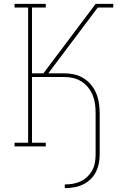

<svg xmlns="http://www.w3.org/2000/svg" viewBox="-20 -755 640 990"><path d="M314 215V196Q335 196 356 192.5Q377 189 396 180Q415 171 430.5 156Q446 141 456 122.5Q466 104 469.5 83Q473 62 473 41V-172Q473 -196 470 -219Q467 -242 458 -264Q449 -286 434 -304.5Q419 -323 399 -335.5Q379 -348 356 -353Q333 -358 309 -358H145V-19H216V0H55V-19H125V-716H55V-735H216V-716H145V-377H204L473 -735H564V-716H484L229 -377H309Q336 -377 361.5 -371.5Q387 -366 409.5 -352.5Q432 -339 449 -318.5Q466 -298 476 -274Q486 -250 490 -224Q494 -198 494 -172V41Q494 64 489.5 87.5Q485 111 474 132.5Q463 154 445.5 170.5Q428 187 406.5 197Q385 207 361 211Q337 215 314 215Z"/></svg>

Font: Iosevka HT Thin Extended
Style: Regular
Weight: 100
Width: 7
Monospace: yes
Designer: Belleve Invis
Foundry: Belleve Invis
Version: Version 32.3.0; ttfautohint (v1.8.4)